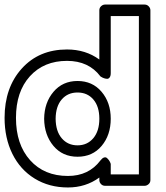

<svg xmlns="http://www.w3.org/2000/svg" viewBox="-20 -787 726 839"><path d="M0 -272Q0 -404.3 75.2 -487.5Q150.4 -570.8 272.9 -570.8Q354 -570.8 414.1 -526.9V-742.2Q414.1 -752.9 421.9 -760Q429.7 -767.1 439 -767.1H611.8Q622.6 -767.1 629.9 -759.3Q637.2 -751.5 637.2 -742.2V0Q637.2 10.7 629.2 17.8Q621.1 24.9 611.8 24.9H439Q428.2 24.9 421.1 17.1Q414.1 9.3 414.1 0V-11.2Q354.5 32.2 276.9 32.2Q194.8 32.2 131.6 -6.6Q68.4 -45.4 34.2 -114.5Q0 -183.6 0 -272ZM49.8 -272Q49.8 -155.8 111.6 -86.9Q173.3 -18.1 276.9 -18.1Q367.7 -18.1 418.9 -85.9Q426.8 -96.2 434.3 -98.6Q441.9 -101.1 447 -96.7Q452.1 -92.3 456.1 -86.7Q460 -81.1 461.9 -76.2L463.9 -70.8V-24.9H586.9V-716.8H463.9V-467.8Q463.9 -455.1 459.2 -448.7Q454.6 -442.4 448 -442.6Q441.4 -442.9 434.8 -445.1Q428.2 -447.3 423.8 -450.2L418.9 -453.1Q367.7 -521 272.9 -521Q171.9 -521 110.8 -453.9Q49.8 -386.7 49.8 -272ZM172.9 -268.1Q173.8 -338.9 213.9 -386Q253.9 -433.1 318.8 -433.1Q383.8 -433.1 423.8 -386Q463.9 -338.9 463.9 -268.1Q463.9 -196.8 424.1 -149.4Q384.3 -102.1 318.8 -102.1Q253.4 -102.1 213.6 -149.4Q173.8 -196.8 172.9 -268.1ZM223.1 -268.1Q223.6 -213.4 250 -182.6Q276.4 -151.9 318.8 -151.9Q361.3 -151.9 387.7 -183.1Q414.1 -214.4 414.1 -268.1Q414.1 -321.8 387.9 -352.3Q361.8 -382.8 318.8 -382.8Q275.9 -382.8 249.8 -352.5Q223.6 -322.3 223.1 -268.1Z"/></svg>

Font: Trueno Bold Outline
Style: Regular
Weight: 700
Width: 6
Designer: Julieta Ulanovsky
Foundry: Julieta Ulanovsky
Version: Version 3.001b | FøM Fix